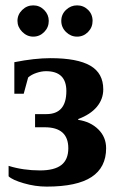

<svg xmlns="http://www.w3.org/2000/svg" viewBox="-20 -689 442 719"><path d="M272.9 -240.2Q318.8 -233.4 348.1 -204.6Q377.4 -175.8 377.4 -133.8Q377.4 -62 322.8 -26.1Q268.1 9.8 154.8 9.8Q111.8 9.8 69.1 -2.7Q26.4 -15.1 12.2 -28.8V-67.9Q66.9 -50.8 129.9 -50.8Q183.6 -50.8 209.7 -71Q235.8 -91.3 235.8 -133.8Q235.8 -212.4 147.5 -212.4H111.3V-261.7H153.8Q228.5 -261.7 228.5 -348.1Q228.5 -422.4 152.3 -422.4Q135.3 -422.4 116.5 -416Q97.7 -409.7 85.4 -398.9L68.8 -337.9H33.7V-456.1Q109.4 -471.2 169.4 -471.2Q269.5 -471.2 318.1 -443.1Q366.7 -415 366.7 -354.5Q366.7 -317.9 342.8 -289.1Q318.8 -260.3 272.9 -243.2ZM268.6 -551.8Q245.1 -551.8 227.3 -569.1Q209.5 -586.4 209.5 -610.8Q209.5 -635.3 227.3 -652.1Q245.1 -668.9 268.6 -668.9Q292.5 -668.9 309.6 -652.3Q326.7 -635.7 326.7 -610.8Q326.7 -586.4 309.6 -569.1Q292.5 -551.8 268.6 -551.8ZM104.5 -551.8Q81.1 -551.8 63.2 -569.8Q45.4 -587.9 45.4 -610.8Q45.4 -634.3 63 -651.6Q80.6 -668.9 104.5 -668.9Q128.4 -668.9 145.5 -651.6Q162.6 -634.3 162.6 -610.8Q162.6 -586.4 145.5 -569.1Q128.4 -551.8 104.5 -551.8Z"/></svg>

Font: Liberation Serif
Style: Bold
Weight: 700
Designer: Steve Matteson
Foundry: Ascender Corporation
Version: Version 2.1.5